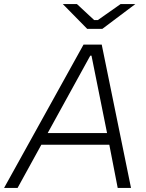

<svg xmlns="http://www.w3.org/2000/svg" viewBox="-58 -918 715 938"><path d="M-38 0H28L144 -211H476L517 0H582L439 -700H350ZM368 -777H442L603 -898H531L420 -820H402L318 -898H249ZM175 -268 383 -646H389L465 -268Z"/></svg>

Font: Fixel Display Light
Style: Italic
Weight: 300
Italic angle: -10°
Designer: AlfaBravo + MacPaw
Foundry: Kyrylo Tkachov, Marchela Mozhyna, Serhii Makarenko, Maria Weinstein, Zakhar Kryvoshyya
Version: Version 1.210;Glyphs 3.2 (3217)